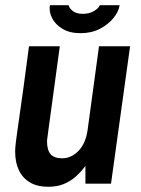

<svg xmlns="http://www.w3.org/2000/svg" viewBox="-20 -703 541 735"><path d="M165 12Q123 12 95 -4.5Q67 -21 52.5 -51Q38 -81 38 -123Q38 -130 38.5 -137Q39 -144 40.5 -157Q42 -170 45.5 -195Q49 -220 55 -262Q61 -304 70 -368.5Q79 -433 91 -526H209Q197 -440 189 -379.5Q181 -319 175.5 -280Q170 -241 167 -218Q164 -195 162.5 -184Q161 -173 160.5 -169Q160 -165 160 -163Q160 -129 173.5 -113Q187 -97 218 -97Q253 -97 281 -126Q309 -155 316 -210L359 -526H478L405 0H307V-68Q291 -46 270.5 -27.5Q250 -9 224 1.5Q198 12 165 12ZM288 -576Q247 -576 219.5 -592.5Q192 -609 179.5 -633.5Q167 -658 171 -683H243Q244 -673 258 -661.5Q272 -650 297 -650Q323 -650 341 -661.5Q359 -673 362 -683H438Q434 -658 414 -633.5Q394 -609 362 -592.5Q330 -576 288 -576Z"/></svg>

Font: Archivo Narrow
Style: Bold Italic
Weight: 700
Italic angle: -8°
Designer: Hector Gatti
Foundry: Omnibus-Type
Version: Version 3.002